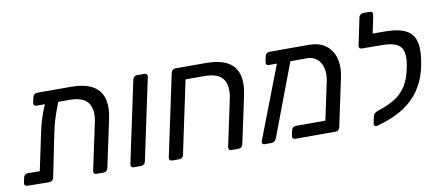

<svg xmlns="http://www.w3.org/2000/svg" viewBox="-66 -958 2782 1216"><g transform="rotate(-10 1325.5 -350.0)"><path d="M172.4 -491.1Q162.3 -491.1 157.5 -497.4Q152.7 -503.8 154.7 -514L162 -548.1Q164 -558.3 172 -564.6Q179.9 -571 190.1 -571H406.7Q493.2 -571 543.7 -543.3Q594.3 -515.7 610.8 -461.4Q627.3 -407.1 609.9 -326.8L545.1 -22.9Q543.1 -12.7 535.2 -6.4Q527.2 0 517 0H471.5Q461.3 0 456.5 -6.3Q451.8 -12.6 453.8 -22.7L517.4 -321.8Q535.1 -402.1 504 -446.6Q472.8 -491.1 383.8 -491.1ZM273.1 -539.7H298.4Q313.6 -539.7 319.2 -532.3Q324.7 -524.9 321.2 -514.1Q304.4 -472.4 292.1 -438.3Q279.7 -404.1 270.1 -370.3Q260.5 -336.5 251.9 -294.6L196.7 -22.9Q194.7 -12.7 186.7 -6.4Q178.7 0 168.6 0L27.6 -1.6Q17.4 -1.6 12.3 -8Q7.1 -14.4 9.1 -24.6L16 -56.7Q18 -66.9 25.9 -73.3Q33.7 -79.7 43.9 -79.7L120.6 -78.9L165.3 -290.5Q173.6 -331.8 182.4 -366.3Q191.2 -400.8 204 -435.9Q216.8 -471.1 236.9 -514.9Q242.8 -526.1 250.4 -532.9Q258.1 -539.7 273.1 -539.7Z M711 0Q700.8 0 696 -6.4Q691.3 -12.7 693.3 -22.9L804.9 -548.1Q806.9 -558.3 814.8 -564.6Q822.8 -571 833 -571H880.4Q890.6 -571 895.3 -564.6Q900.1 -558.3 898.1 -548.1L786.5 -22.9Q784.5 -12.7 776.5 -6.4Q768.6 0 758.4 0Z M958 0Q947.8 0 943 -6.4Q938.3 -12.7 940.3 -22.9L1051.9 -548.1Q1053.9 -558.3 1061.8 -564.6Q1069.8 -571 1080 -571H1274.5Q1361.4 -571 1412 -543.6Q1462.7 -516.2 1479 -461.6Q1495.3 -406.9 1477.6 -325.1L1413.1 -22.9Q1411.1 -12.7 1403.2 -6.4Q1395.2 0 1385 0H1339.5Q1329.3 0 1324.5 -6.3Q1319.8 -12.6 1321.8 -22.7L1385.4 -321.8Q1402.3 -402.1 1371.6 -446.6Q1340.8 -491.1 1251.8 -491.1H1130.7L1031.6 -22.9Q1029.6 -12.7 1021.7 -6.4Q1013.7 0 1003.5 0Z M1909.9 -489.4 1666.4 -489.2Q1656.3 -489.2 1651.5 -495.6Q1646.7 -501.9 1648.7 -512.1L1656.4 -548.1Q1658.4 -558.3 1666.3 -564.6Q1674.3 -571 1684.5 -571H1938.7Q2000.6 -571 2042.7 -542.2Q2084.7 -513.4 2101.3 -458.7Q2117.8 -404 2101.2 -327L2036.4 -22.9Q2034.4 -12.7 2026.5 -6.4Q2018.5 0 2008.3 0H1749.9Q1739.7 0 1734.9 -6.4Q1730.1 -12.7 1732.1 -22.9L1739.4 -57Q1741.4 -67.2 1749.3 -73.6Q1757.2 -79.9 1767.4 -79.9H1957.4L2008.7 -321.1Q2019.4 -372.1 2009.6 -409.9Q1999.8 -447.8 1974 -468.6Q1948.2 -489.4 1909.9 -489.4ZM1553.1 0Q1543.7 0 1539 -6.8Q1534.4 -13.6 1538.6 -23.7L1727.3 -513.6Q1731.4 -523.8 1739.9 -529.4Q1748.4 -534.9 1757 -533.3L1796.4 -530.9Q1806.6 -530.1 1811.2 -522.4Q1815.7 -514.8 1810.7 -505.4L1628.8 -23.7Q1625.2 -13.6 1616.4 -6.8Q1607.6 0 1598.2 0Z M2276.4 9.3Q2266.2 12.1 2259.8 6.7Q2253.4 1.3 2255.4 -8.9L2264.9 -55.2Q2267.1 -63.8 2273.9 -71.1Q2280.7 -78.3 2292.6 -82.3L2334.6 -97.4Q2378.1 -113.5 2415.4 -138Q2452.7 -162.4 2480.2 -204.3Q2507.7 -246.2 2522 -314.2Q2536.1 -379 2528.4 -417.3Q2520.8 -455.5 2487.7 -472.3Q2454.7 -489.2 2392.3 -489.2H2361.5Q2351.5 -489.2 2346.6 -495.6Q2341.7 -501.9 2343.7 -512.1L2351.4 -548.4Q2353.4 -558.4 2361.5 -564.7Q2369.6 -571 2379.6 -571H2423.8Q2515.1 -571 2563.2 -544.9Q2611.3 -518.8 2622.5 -461.3Q2633.7 -403.9 2613.8 -310.6Q2599 -241.3 2569.2 -190Q2539.4 -138.6 2499.6 -102.7Q2459.9 -66.8 2413.7 -43.2Q2367.6 -19.6 2320.8 -4.8ZM2383.9 -489.2 2264.8 -490Q2254.6 -490 2249.8 -496Q2245 -501.9 2247 -512.1L2283.7 -687.1Q2285.9 -697.3 2293.8 -703.6Q2301.6 -710 2311.8 -710H2354.3Q2364.5 -710 2369.4 -703.6Q2374.2 -697.3 2372.1 -687.1L2348.2 -571H2404.4Z"/></g></svg>

Font: Rubik Light
Style: Italic
Weight: 300
Italic angle: -12°
Designer: Hubert and Fischer
Foundry: Hubert and Fischer
Version: Version 2.300;gftools[0.9.30]